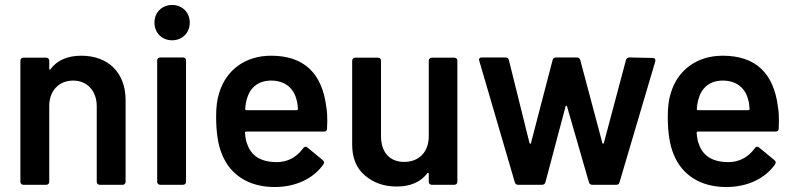

<svg xmlns="http://www.w3.org/2000/svg" viewBox="-20 -743 3196 772"><path d="M307 -519C252 -519 210 -501 183 -465C182 -464 182 -463 181 -463C181 -463 178 -463 178 -467V-499C178 -506 173 -511 166 -511H74C67 -511 62 -506 62 -499V-12C62 -5 67 0 74 0H166C173 0 178 -5 178 -12V-317C178 -378 217 -419 274 -419C331 -419 369 -377 369 -316V-12C369 -5 374 0 381 0H473C480 0 485 -5 485 -12V-340C485 -451 415 -519 307 -519Z M672 -581C713 -581 743 -611 743 -652C743 -693 713 -723 672 -723C631 -723 601 -693 601 -652C601 -611 631 -581 672 -581ZM716 0C723 0 728 -5 728 -12V-500C728 -507 723 -512 716 -512H624C617 -512 612 -507 612 -500V-12C612 -5 617 0 624 0Z M1292 -313C1275 -450 1201 -519 1070 -519C966 -519 888 -461 861 -368C853 -344 849 -313 849 -274C849 -210 857 -160 872 -124C905 -40 980 9 1084 9C1168 9 1240 -24 1281 -83C1282 -86 1283 -88 1283 -90C1283 -93 1281 -96 1278 -99L1216 -150C1214 -152 1212 -153 1209 -153C1205 -153 1202 -151 1199 -147C1172 -110 1136 -91 1091 -91C1029 -92 990 -116 974 -164C970 -172 967 -187 965 -209C965 -212 967 -214 970 -214H1283C1291 -214 1295 -218 1295 -226L1296 -257C1296 -278 1295 -296 1292 -313ZM1070 -419C1123 -419 1160 -391 1172 -343C1175 -334 1177 -322 1178 -305C1178 -302 1176 -300 1173 -300H970C967 -300 966 -301 966 -303V-305C967 -323 970 -338 974 -349C987 -393 1021 -419 1070 -419Z M1704 -195C1704 -132 1665 -92 1605 -92C1546 -92 1512 -132 1512 -195V-499C1512 -506 1507 -511 1500 -511H1408C1401 -511 1396 -506 1396 -499V-162C1396 -108 1413 -66 1448 -37C1482 -8 1524 7 1575 7C1630 7 1671 -11 1698 -46C1699 -47 1700 -48 1701 -48C1702 -48 1704 -48 1704 -44V-12C1704 -5 1709 0 1716 0H1807C1814 0 1819 -5 1819 -12V-499C1819 -506 1814 -511 1807 -511H1716C1709 -511 1704 -506 1704 -499Z M2159 0C2166 0 2171 -3 2173 -10L2254 -315C2255 -319 2259 -319 2260 -315L2348 -10C2350 -3 2355 0 2362 0H2458C2465 0 2469 -3 2471 -10L2615 -497V-500C2615 -505 2613 -510 2605 -510L2511 -512C2504 -512 2499 -509 2497 -502L2408 -168C2407 -164 2403 -164 2402 -168L2313 -502C2311 -509 2306 -512 2299 -512H2216C2209 -512 2204 -509 2202 -502L2115 -168C2114 -164 2110 -164 2109 -168L2026 -502C2024 -509 2019 -512 2012 -512H1917C1910 -512 1906 -509 1906 -502L2050 -10C2052 -3 2057 0 2064 0Z M3108 -313C3091 -450 3017 -519 2886 -519C2782 -519 2704 -461 2677 -368C2669 -344 2665 -313 2665 -274C2665 -210 2673 -160 2688 -124C2721 -40 2796 9 2900 9C2984 9 3056 -24 3097 -83C3098 -86 3099 -88 3099 -90C3099 -93 3097 -96 3094 -99L3032 -150C3030 -152 3028 -153 3025 -153C3021 -153 3018 -151 3015 -147C2988 -110 2952 -91 2907 -91C2845 -92 2806 -116 2790 -164C2786 -172 2783 -187 2781 -209C2781 -212 2783 -214 2786 -214H3099C3107 -214 3111 -218 3111 -226L3112 -257C3112 -278 3111 -296 3108 -313ZM2886 -419C2939 -419 2976 -391 2988 -343C2991 -334 2993 -322 2994 -305C2994 -302 2992 -300 2989 -300H2786C2783 -300 2782 -301 2782 -303V-305C2783 -323 2786 -338 2790 -349C2803 -393 2837 -419 2886 -419Z"/></svg>

Font: Barlow SemiBold Numbers
Style: Regular
Weight: 600
Designer: Jeremy Tribby
Foundry: Tribby Type
Version: Version 1.408